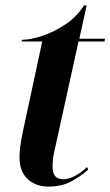

<svg xmlns="http://www.w3.org/2000/svg" viewBox="-20 -679 408 709"><path d="M158 10Q112 10 82 -18Q52 -46 52 -98Q52 -134 64 -191L136 -526H60L61 -532Q91 -532 134.5 -546Q178 -560 221 -588.5Q264 -617 290 -659H300L273 -536H368L366 -526H270L186 -144Q179 -116 176.5 -98.5Q174 -81 174 -64Q174 -41 183.5 -29Q193 -17 215 -17Q234 -17 258 -30Q282 -43 301 -62L306 -53Q278 -28 243 -9Q208 10 158 10Z"/></svg>

Font: Noto Serif Display ExtraCondensed
Style: Bold Italic
Weight: 700
Width: 2
Italic angle: -12°
Designer: Monotype Design Team
Foundry: Monotype Imaging Inc.
Version: Version 2.009